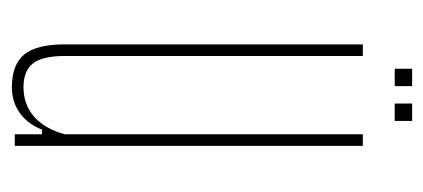

<svg xmlns="http://www.w3.org/2000/svg" viewBox="-220 -506 730 331"><g transform="rotate(90 145.5 -340.0)"><path d="M130 5Q91 5 73.5 -16.2Q56 -37.5 56 -86V-600H76V-86Q76 -48 88.8 -31.5Q101.5 -15 130 -15Q159.5 -15 180.5 -33.2Q201.5 -51.5 211 -86V-600H231V0H211V-47H203Q193.5 -22.5 174.5 -8.8Q155.5 5 130 5ZM158 -655V-685H188V-655ZM98 -655V-685H128V-655Z"/></g></svg>

Font: Big Shoulders Display SC Thin
Style: Regular
Weight: 100
Designer: Patric King
Foundry: XO Type Co
Version: Version 2.002